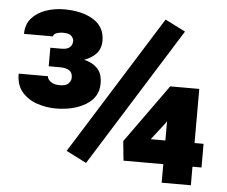

<svg xmlns="http://www.w3.org/2000/svg" viewBox="-49 -710 905 765"><g transform="rotate(5 404.0 -327.0)"><path d="M180.7 -497.1Q203.1 -497.1 213.6 -506.6Q224.1 -516.1 224.1 -532.7Q224.1 -541 215.3 -551Q206.5 -561 181.6 -561Q166.5 -561 154.5 -556.4Q142.6 -551.8 142.6 -543H26.4Q26.4 -581.1 48.1 -605.7Q69.8 -630.4 104.5 -642.3Q139.2 -654.3 177.7 -654.3Q250 -654.3 295.2 -626Q340.3 -597.7 340.3 -543Q340.3 -510.3 320.6 -489.7Q300.8 -469.2 268.6 -459.2Q236.3 -449.2 199.2 -449.2H135.7V-497.1ZM135.7 -468.8H199.2Q238.8 -468.8 272.7 -461.4Q306.6 -454.1 327.1 -433.3Q347.7 -412.6 347.7 -372.1Q347.7 -317.4 298.6 -287.6Q249.5 -257.8 177.2 -257.8Q141.6 -257.8 105 -269.5Q68.4 -281.2 43.7 -308.8Q19 -336.4 19 -383.3H136.2Q136.2 -372.1 149.2 -361.8Q162.1 -351.6 186 -351.6Q211.4 -351.6 221.2 -362.5Q231 -373.5 231 -385.7Q231 -406.2 217.8 -414.6Q204.6 -422.9 180.7 -422.9H135.7ZM317.4 -52.2 236.3 -93.3 583.5 -648.9 664.6 -607.9ZM777.3 -74.2H465.3L457.5 -151.9L625 -385.3H716.3L618.2 -236.3L565.9 -168.9H777.3ZM741.2 0H624.5V-385.3H741.2Z"/></g></svg>

Font: Heebo Black
Style: Regular
Weight: 900
Designer: Oded Ezer
Foundry: Ezer Type House
Version: Version 3.100